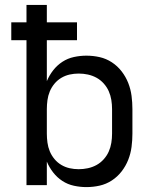

<svg xmlns="http://www.w3.org/2000/svg" viewBox="-20 -755 640 783"><path d="M332 8Q307 8 281.5 2.5Q256 -3 234.5 -17Q213 -31 197 -51.5Q181 -72 171 -96V0H88V-591H26V-664H88V-735H171V-664H294V-591H171V-424Q181 -448 197 -468.5Q213 -489 234.5 -503Q256 -517 281.5 -522.5Q307 -528 332 -528Q360 -528 386.5 -522Q413 -516 436 -501Q459 -486 476 -464Q493 -442 503 -416.5Q513 -391 516.5 -364Q520 -337 520 -310V-210Q520 -183 516.5 -156Q513 -129 503 -103.5Q493 -78 476 -56Q459 -34 436 -19Q413 -4 386.5 2Q360 8 332 8ZM301 -65Q320 -65 338.5 -69Q357 -73 373.5 -82Q390 -91 403 -105.5Q416 -120 423.5 -137Q431 -154 434 -172.5Q437 -191 437 -210V-310Q437 -329 434 -347.5Q431 -366 423.5 -383Q416 -400 403 -414.5Q390 -429 373.5 -438Q357 -447 338.5 -451Q320 -455 301 -455Q282 -455 264 -451Q246 -447 230 -437.5Q214 -428 202 -413.5Q190 -399 183 -382Q176 -365 173.5 -346.5Q171 -328 171 -310V-210Q171 -192 173.5 -173.5Q176 -155 183 -138Q190 -121 202 -106.5Q214 -92 230 -82.5Q246 -73 264 -69Q282 -65 301 -65Z"/></svg>

Font: Nova Nerd Font
Style: Regular
Weight: 400
Designer: Belleve Invis
Foundry: Belleve Invis
Version: Version 24.1.4; ttfautohint (v1.8.4);Nerd Fonts 3.1.1